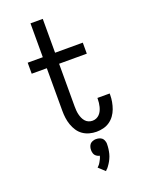

<svg xmlns="http://www.w3.org/2000/svg" viewBox="-179 -816 857 1146"><g transform="rotate(-20 250.0 -243.5)"><path d="M316 8Q294 8 271.5 2Q249 -4 230.5 -17Q212 -30 199.5 -49Q187 -68 179.5 -89.5Q172 -111 169 -133.5Q166 -156 166 -179V-450H70V-520H166V-735H244V-520H420V-450H244V-179Q244 -166 245 -153Q246 -140 249 -127.5Q252 -115 257 -103.5Q262 -92 270.5 -82Q279 -72 291 -67Q303 -62 316 -62Q329 -62 340.5 -67Q352 -72 360.5 -81Q369 -90 374.5 -101.5Q380 -113 383 -125Q386 -137 387.5 -149.5Q389 -162 389 -174V-180H467V-171Q467 -149 463 -127Q459 -105 451.5 -84.5Q444 -64 431 -46Q418 -28 400 -15.5Q382 -3 360 2.5Q338 8 316 8ZM288 248 248 211Q252 207 255.5 203.5Q259 200 262 196Q265 192 267.5 187.5Q270 183 272.5 178.5Q275 174 278 168Q281 162 282 159V157L285 149Q281 148 277.5 147Q274 146 270.5 144Q267 142 263.5 139.5Q260 137 257.5 134Q255 131 253 127.5Q251 124 250 120.5Q249 117 248 112Q247 107 247 105V99Q247 95 247.5 90Q248 85 249.5 80.5Q251 76 253 71.5Q255 67 258 63.5Q261 60 264.5 57.5Q268 55 272.5 53Q277 51 283 49.5Q289 48 291 48H298Q302 48 307 48.5Q312 49 316.5 50.5Q321 52 325.5 54Q330 56 333.5 59Q337 62 339.5 65.5Q342 69 344 73.5Q346 78 347.5 84Q349 90 349 92V99Q349 106 348.5 113.5Q348 121 347 129Q346 137 344.5 144Q343 151 341.5 158Q340 165 337 172.5Q334 180 331 187Q328 194 324.5 200Q321 206 317 212.5Q313 219 307 227Q301 235 299 237L295 240Z"/></g></svg>

Font: Iosevka MaddieWtf
Style: Regular
Weight: 400
Monospace: yes
Designer: Belleve Invis
Foundry: Belleve Invis
Version: Version 31.3.0; ttfautohint (v1.8.3)